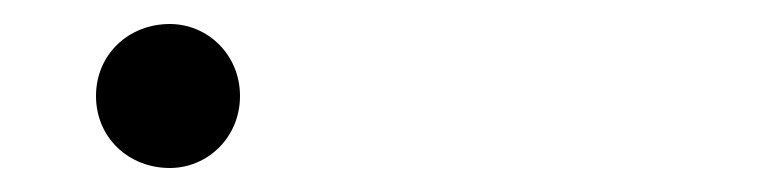

<svg xmlns="http://www.w3.org/2000/svg" viewBox="-20 -395 640 160"><path d="M121.5 -255C153 -255 180 -280.5 180 -315C180 -349.5 153 -375 121.5 -375C87 -375 60 -349.5 60 -315C60 -280.5 87 -255 121.5 -255Z"/></svg>

Font: Hauora Medium
Style: Regular
Weight: 500
Designer: Wayne Shih
Foundry: WCYS
Version: Version 1.001;hotconv 1.0.109;makeotfexe 2.5.65596